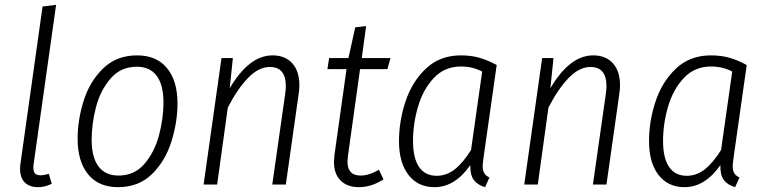

<svg xmlns="http://www.w3.org/2000/svg" viewBox="-20 -763 3165 794"><path d="M119 -84Q118 -79 118 -70Q118 -53 125 -45.5Q132 -38 148 -38Q160 -38 182 -44L194 -3Q166 11 137 11Q102 11 82.5 -8.5Q63 -28 63 -65Q63 -73 65 -89L156 -736L212 -743Z M301 -189Q301 -267 326 -346.5Q351 -426 406.5 -480Q462 -534 547 -534Q627 -534 670.5 -481.5Q714 -429 714 -335Q714 -258 689 -178Q664 -98 609 -43.5Q554 11 468 11Q388 11 344.5 -42Q301 -95 301 -189ZM656 -339Q656 -412 628 -449.5Q600 -487 546 -487Q479 -487 437 -438Q395 -389 377 -320Q359 -251 359 -185Q359 -112 387.5 -74.5Q416 -37 470 -37Q536 -37 577.5 -85.5Q619 -134 637.5 -203.5Q656 -273 656 -339Z M1218 -410Q1218 -394 1215 -374L1162 0H1106L1159 -372Q1162 -392 1162 -407Q1162 -486 1096 -486Q1049 -486 1005 -440Q961 -394 922 -318L878 0H822L896 -523H943L930 -398Q1010 -534 1107 -534Q1159 -534 1188.5 -501.5Q1218 -469 1218 -410Z M1419 -119Q1417 -101 1417 -95Q1417 -37 1471 -37Q1506 -37 1547 -61L1566 -21Q1516 11 1464 11Q1416 11 1388.5 -16.5Q1361 -44 1361 -94Q1361 -101 1363 -121L1413 -477H1334L1341 -523H1421L1449 -650L1494 -655L1476 -523H1595L1582 -477H1469Z M2034 -494 1980 -114Q1976 -84 1976 -76Q1976 -58 1982.5 -47Q1989 -36 2004 -29L1986 11Q1955 2 1939.5 -18.5Q1924 -39 1925 -80Q1861 11 1777 11Q1708 11 1669 -40Q1630 -91 1630 -179Q1630 -262 1657 -343.5Q1684 -425 1741.5 -479.5Q1799 -534 1886 -534Q1928 -534 1963 -524Q1998 -514 2034 -494ZM1688 -180Q1688 -109 1713 -72.5Q1738 -36 1786 -36Q1827 -36 1861.5 -63.5Q1896 -91 1928 -143L1974 -467Q1935 -488 1886 -488Q1819 -488 1774.5 -441Q1730 -394 1709 -323Q1688 -252 1688 -180Z M2544 -410Q2544 -394 2541 -374L2488 0H2432L2485 -372Q2488 -392 2488 -407Q2488 -486 2422 -486Q2375 -486 2331 -440Q2287 -394 2248 -318L2204 0H2148L2222 -523H2269L2256 -398Q2336 -534 2433 -534Q2485 -534 2514.5 -501.5Q2544 -469 2544 -410Z M3068 -494 3014 -114Q3010 -84 3010 -76Q3010 -58 3016.5 -47Q3023 -36 3038 -29L3020 11Q2989 2 2973.5 -18.5Q2958 -39 2959 -80Q2895 11 2811 11Q2742 11 2703 -40Q2664 -91 2664 -179Q2664 -262 2691 -343.5Q2718 -425 2775.5 -479.5Q2833 -534 2920 -534Q2962 -534 2997 -524Q3032 -514 3068 -494ZM2722 -180Q2722 -109 2747 -72.5Q2772 -36 2820 -36Q2861 -36 2895.5 -63.5Q2930 -91 2962 -143L3008 -467Q2969 -488 2920 -488Q2853 -488 2808.5 -441Q2764 -394 2743 -323Q2722 -252 2722 -180Z"/></svg>

Font: Fira Sans Condensed Light
Style: Italic
Weight: 300
Width: 3
Italic angle: -8°
Designer: Carrois Corporate & Edenspiekermann AG
Foundry: Carrois Corporate GbR & Edenspiekermann AG
Version: Version 4.203